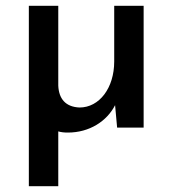

<svg xmlns="http://www.w3.org/2000/svg" viewBox="-20 -438 592 659"><path d="M213 17C287 17 347 -22 375 -77L382 0H473V-418H372V-227C372 -136 321 -69 253 -69C204 -71 182 -100 180 -144V-418H79V201H180V13C190 16 201 17 213 17Z"/></svg>

Font: Reem Kufi
Style: Regular
Weight: 400
Designer: Khaled Hosny
Version: Version 0.007